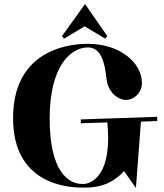

<svg xmlns="http://www.w3.org/2000/svg" viewBox="-20 -908 814 955"><path d="M382 -295 514 -299C516 -271 518 -244 518 -222C518 7 398 7 398 7H388C324 7 227 -50 227 -317C227 -585 335 -672 417 -672H422C484 -668 500 -593 507 -537L510 -514C518 -451 564 -412 606 -411C647 -411 686 -447 686 -495C686 -595 578 -690 417 -690C291 -690 45 -640 45 -320C45 0 302 25 388 25H402C450 25 528 19 597 -57L656 27L681 -303L762 -306V-327L382 -314ZM288 -728 299 -716 401 -777 503 -716 514 -728 403 -888Z"/></svg>

Font: Purple Purse
Style: Regular
Weight: 400
Designer: Astigmatic (AOETI)
Foundry: Astigmatic (AOETI)
Version: Version 1.000